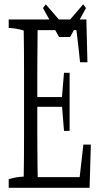

<svg xmlns="http://www.w3.org/2000/svg" viewBox="-20 -895 469 905"><path d="M387.2 -803.2Q389.6 -707.5 392.1 -601.6Q392.1 -601.6 357.4 -601.6Q349.1 -682.1 340.3 -752.9Q340.3 -752.9 157.2 -752.9Q155.8 -629.4 155.8 -561.5Q155.8 -504.4 155.8 -437.5Q155.8 -437.5 272 -437.5Q276.9 -499.5 281.7 -551.8Q281.7 -551.8 308.1 -551.8Q308.1 -419.9 308.1 -278.3Q308.1 -278.3 281.7 -278.3Q276.9 -339.8 272.5 -391.6Q272.5 -391.6 155.8 -391.6Q155.8 -329.1 155.8 -256.8Q155.8 -191.4 156.7 -128.9Q157.2 -99.6 157.7 -60.1Q157.7 -60.1 355.5 -60.1Q364.3 -141.6 373 -213.4Q373 -213.4 408.2 -213.4Q405.3 -116.7 402.3 -9.8Q402.3 -9.8 21 -9.8Q21 -34.7 21 -50.3Q56.6 -61.5 91.8 -62.5Q93.3 -142.6 93.3 -251Q93.3 -411.1 93.3 -560.5Q93.3 -670.4 91.8 -751Q56.2 -762.2 21 -763.2Q21 -788.1 21 -803.2Q21 -803.2 387.2 -803.2ZM284.2 -772.5 372.1 -874.5 385.3 -856.9 310.5 -720.7H258.3L182.6 -856.9L195.8 -874.5Z"/></svg>

Font: Scarab Serif
Style: Light
Weight: 300
Designer: John Roberts
Foundry: Scarab
Version: 1.0